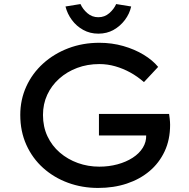

<svg xmlns="http://www.w3.org/2000/svg" viewBox="-20 -917 932 947"><path d="M464 10Q385 10 315.5 -15.5Q246 -41 193 -88.5Q140 -136 110 -202.5Q80 -269 80 -350Q80 -425 109.5 -490Q139 -555 192.5 -603.5Q246 -652 317 -679Q388 -706 470 -706Q532 -706 588 -690Q644 -674 688.5 -647Q733 -620 760 -587L690 -512Q658 -540 622.5 -559.5Q587 -579 548.5 -590Q510 -601 470 -601Q411 -601 360.5 -582Q310 -563 272 -529Q234 -495 213 -449.5Q192 -404 192 -350Q192 -292 214 -245Q236 -198 275 -164.5Q314 -131 364 -113Q414 -95 470 -95Q517 -95 559.5 -106.5Q602 -118 634.5 -139Q667 -160 684.5 -188.5Q702 -217 701 -249V-266L716 -249H468V-355H814Q816 -342 817 -332.5Q818 -323 818.5 -315.5Q819 -308 819 -301Q819 -228 792 -170.5Q765 -113 717.5 -73Q670 -33 605.5 -11.5Q541 10 464 10ZM465 -751Q424 -751 390.5 -769.5Q357 -788 334.5 -818.5Q312 -849 303 -885L377 -897Q388 -872 411 -852Q434 -832 465 -832Q496 -832 519 -852Q542 -872 553 -897L627 -885Q619 -849 596 -818.5Q573 -788 540 -769.5Q507 -751 465 -751Z"/></svg>

Font: Lexend Exa
Style: Regular
Weight: 400
Designer: Bonnie Shaver-Troup, Thomas Jockin
Foundry: Lexend
Version: Version 1.007